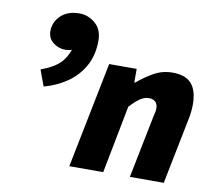

<svg xmlns="http://www.w3.org/2000/svg" viewBox="-78 -800 1014 893"><g transform="rotate(10 429.0 -354.0)"><path d="M122 -344 94 -420Q157 -443 186 -474Q215 -505 228 -556Q230 -562 230 -566Q230 -570 230 -576L252 -556Q241 -546 226.5 -538Q212 -530 192 -530Q159 -530 133.5 -550Q108 -570 108 -604Q108 -646 140 -677Q172 -708 228 -708Q269 -708 302.5 -679.5Q336 -651 336 -598Q336 -529 307 -477.5Q278 -426 229.5 -393Q181 -360 122 -344ZM304 0 404 -500H534V-436H538Q573 -466 613.5 -489Q654 -512 702 -512Q764 -512 792 -479.5Q820 -447 820 -382Q820 -366 818 -347Q816 -328 812 -310L750 0H590L648 -290Q651 -304 653.5 -314.5Q656 -325 656 -334Q656 -355 645 -365.5Q634 -376 614 -376Q593 -376 573 -362.5Q553 -349 526 -320L464 0Z"/></g></svg>

Font: Source Sans 3 ExtraLight Black
Style: Italic
Weight: 900
Italic angle: -11°
Version: Version 3.052;hotconv 1.1.0;makeotfexe 2.6.0